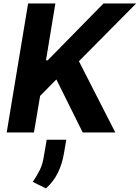

<svg xmlns="http://www.w3.org/2000/svg" viewBox="-20 -747 788 1083"><path d="M17.8 0 138.5 -727.3H292.3L239.3 -406.6H248.9L563.6 -727.3H747.9L425.1 -401.6L630.3 0H446.4L297.9 -299L206.3 -206L171.5 0ZM354 41.2 340.9 116.8Q331.7 175.1 307 226.2Q282.3 277.3 239.3 315.7L164.8 279.1Q187.9 244.7 204.4 212.2Q220.9 179.7 229 125L243.3 41.2Z"/></svg>

Font: Inter UI
Style: Bold Italic
Weight: 700
Italic angle: 9.39999°
Designer: Rasmus Andersson
Foundry: rsms
Version: 3.2;8d6f07862